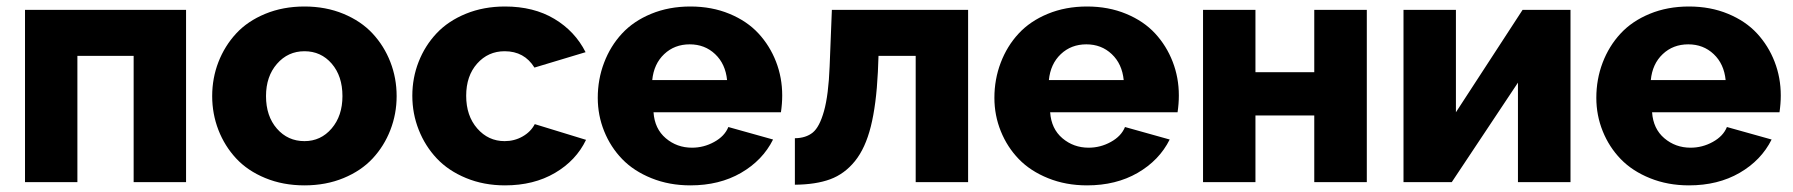

<svg xmlns="http://www.w3.org/2000/svg" viewBox="-20 -555 5463 585"><path d="M56.2 0V-524.9H546.9V0H387.2V-384.8H215.8V0Z M626.5 -262.2Q626.5 -316.9 645.5 -366Q664.6 -415 699.5 -452.9Q734.4 -490.7 788.3 -512.9Q842.3 -535.2 907.7 -535.2Q972.7 -535.2 1026.4 -512.9Q1080.1 -490.7 1115.2 -452.9Q1150.4 -415 1169.4 -366Q1188.5 -316.9 1188.5 -262.2Q1188.5 -208 1169.4 -158.9Q1150.4 -109.9 1115.5 -72.3Q1080.6 -34.7 1026.9 -12.5Q973.1 9.8 907.7 9.8Q842.3 9.8 788.3 -12.5Q734.4 -34.7 699.5 -72.3Q664.6 -109.9 645.5 -158.9Q626.5 -208 626.5 -262.2ZM907.7 -125Q957.5 -125 990.5 -163.6Q1023.4 -202.1 1023.4 -262.2Q1023.4 -323.2 990.7 -361.1Q958 -398.9 907.7 -398.9Q857.4 -398.9 824 -360.6Q790.5 -322.3 790.5 -262.2Q790.5 -201.2 823.7 -163.1Q856.9 -125 907.7 -125Z M1518.6 9.8Q1454.1 9.8 1400.1 -12.5Q1346.2 -34.7 1310.8 -72.3Q1275.4 -109.9 1255.9 -159.2Q1236.3 -208.5 1236.3 -263.2Q1236.3 -317.9 1255.6 -366.9Q1274.9 -416 1310.3 -453.6Q1345.7 -491.2 1399.7 -513.2Q1453.6 -535.2 1518.6 -535.2Q1606 -535.2 1668.9 -497.6Q1731.9 -460 1764.2 -396L1608.4 -349.1Q1577.6 -398.9 1517.6 -398.9Q1467.3 -398.9 1433.8 -361.3Q1400.4 -323.7 1400.4 -263.2Q1400.4 -202.1 1434.1 -163.6Q1467.8 -125 1517.6 -125Q1547.4 -125 1572.3 -139.2Q1597.2 -153.3 1609.4 -176.8L1765.6 -128.9Q1735.4 -65.9 1670.9 -28.1Q1606.4 9.8 1518.6 9.8Z M2083.5 9.8Q2019 9.8 1965.1 -12Q1911.1 -33.7 1875.7 -70.3Q1840.3 -106.9 1820.8 -155.3Q1801.3 -203.6 1801.3 -256.8Q1801.3 -313.5 1820.6 -364Q1839.8 -414.6 1875 -452.6Q1910.2 -490.7 1964.1 -512.9Q2018.1 -535.2 2083.5 -535.2Q2148.9 -535.2 2202.6 -512.9Q2256.3 -490.7 2291 -453.1Q2325.7 -415.5 2344.5 -366.9Q2363.3 -318.4 2363.3 -264.2Q2363.3 -239.3 2359.4 -212.9H1971.2Q1974.6 -162.6 2008.5 -133.8Q2042.5 -105 2088.4 -105Q2124.5 -105 2156.2 -122.6Q2188 -140.1 2199.2 -168L2335.4 -129.9Q2303.7 -66.4 2237.8 -28.3Q2171.9 9.8 2083.5 9.8ZM1967.3 -311H2195.3Q2190.4 -360.4 2158.9 -390.1Q2127.4 -419.9 2081.5 -419.9Q2035.2 -419.9 2003.7 -390.1Q1972.2 -360.4 1967.3 -311Z M2401.9 7.8V-133.8Q2435.5 -134.3 2456.3 -151.1Q2477.1 -168 2490.7 -216.8Q2504.4 -265.6 2507.8 -353L2514.6 -524.9H2929.7V0H2770V-384.8H2656.7L2654.8 -335.9Q2649.9 -235.8 2633.3 -169.7Q2616.7 -103.5 2585 -64.2Q2553.2 -24.9 2509.5 -8.8Q2465.8 7.3 2401.9 7.8Z M3292 9.8Q3227.5 9.8 3173.6 -12Q3119.6 -33.7 3084.2 -70.3Q3048.8 -106.9 3029.3 -155.3Q3009.8 -203.6 3009.8 -256.8Q3009.8 -313.5 3029.1 -364Q3048.3 -414.6 3083.5 -452.6Q3118.7 -490.7 3172.6 -512.9Q3226.6 -535.2 3292 -535.2Q3357.4 -535.2 3411.1 -512.9Q3464.8 -490.7 3499.5 -453.1Q3534.2 -415.5 3553 -366.9Q3571.8 -318.4 3571.8 -264.2Q3571.8 -239.3 3567.9 -212.9H3179.7Q3183.1 -162.6 3217 -133.8Q3251 -105 3296.9 -105Q3333 -105 3364.7 -122.6Q3396.5 -140.1 3407.7 -168L3543.9 -129.9Q3512.2 -66.4 3446.3 -28.3Q3380.4 9.8 3292 9.8ZM3175.8 -311H3403.8Q3398.9 -360.4 3367.4 -390.1Q3335.9 -419.9 3290 -419.9Q3243.7 -419.9 3212.2 -390.1Q3180.7 -360.4 3175.8 -311Z M3645.5 0V-524.9H3805.2V-335H3984.4V-524.9H4144.5V0H3984.4V-203.1H3805.2V0Z M4256.3 0V-524.9H4416V-212.9L4619.1 -524.9H4765.1V0H4605V-303.2L4403.3 0Z M5126 9.8Q5061.5 9.8 5007.6 -12Q4953.6 -33.7 4918.2 -70.3Q4882.8 -106.9 4863.3 -155.3Q4843.8 -203.6 4843.8 -256.8Q4843.8 -313.5 4863 -364Q4882.3 -414.6 4917.5 -452.6Q4952.6 -490.7 5006.6 -512.9Q5060.5 -535.2 5126 -535.2Q5191.4 -535.2 5245.1 -512.9Q5298.8 -490.7 5333.5 -453.1Q5368.2 -415.5 5387 -366.9Q5405.8 -318.4 5405.8 -264.2Q5405.8 -239.3 5401.9 -212.9H5013.7Q5017.1 -162.6 5051 -133.8Q5085 -105 5130.9 -105Q5167 -105 5198.7 -122.6Q5230.5 -140.1 5241.7 -168L5377.9 -129.9Q5346.2 -66.4 5280.3 -28.3Q5214.4 9.8 5126 9.8ZM5009.8 -311H5237.8Q5232.9 -360.4 5201.4 -390.1Q5169.9 -419.9 5124 -419.9Q5077.6 -419.9 5046.1 -390.1Q5014.6 -360.4 5009.8 -311Z"/></svg>

Font: Raleway-v4020 ExtraBold
Style: Regular
Weight: 800
Designer: Matt McInerney, Pablo Impallari, Rodrigo Fuenzalida
Foundry: Matt McInerney, Pablo Impallari, Rodrigo Fuenzalida
Version: Version 4.020;PS 004.020;hotconv 1.0.88;makeotf.lib2.5.64775